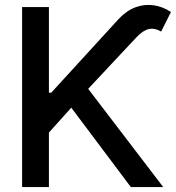

<svg xmlns="http://www.w3.org/2000/svg" viewBox="-20 -756 711 776"><path d="M69.3 0V-727.5H177.7V-381.3H187L459.5 -679.2Q491.2 -712.9 526.9 -726.3Q562.5 -739.7 599.6 -734.9Q636.7 -730 670.9 -707.5L631.3 -628.4Q606 -643.6 582.3 -638.7Q558.6 -633.8 532.2 -606L336.4 -397L639.6 0H508.8L268.1 -320.8L177.7 -220.2V0Z"/></svg>

Font: Inter 28pt Medium
Style: Regular
Weight: 500
Designer: Rasmus Andersson
Foundry: rsms
Version: Version 4.001;git-66647c0bb